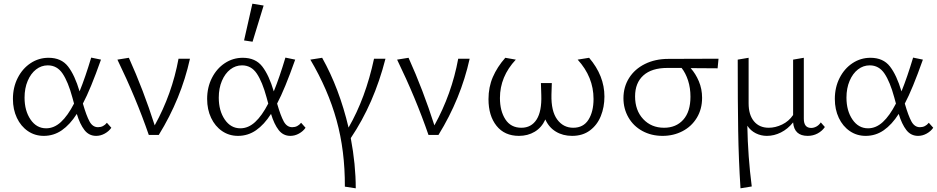

<svg xmlns="http://www.w3.org/2000/svg" viewBox="-20 -731 5077 1040"><path d="M583 -39Q570 -20 547.5 -7.5Q525 5 501 5Q462 5 437.5 -26.5Q413 -58 396 -114Q359 -56 315 -25.5Q271 5 217 5Q169 5 131 -21Q93 -47 71.5 -92.5Q50 -138 50 -195Q50 -258 76 -309Q102 -360 146 -389Q190 -418 243 -418Q312 -418 348.5 -371Q385 -324 411 -236Q442 -312 474 -419L527 -408Q470 -247 429 -170Q448 -104 465 -73Q482 -42 511 -42Q540 -42 559 -66ZM381 -170 372 -203Q349 -288 319 -332.5Q289 -377 239 -377Q204 -377 175.5 -355Q147 -333 130 -293Q113 -253 113 -202Q113 -131 145.5 -83.5Q178 -36 230 -36Q273 -36 310 -70Q347 -104 381 -170Z M1009 -413Q961 -196 840 0H786Q717 -200 616 -408L678 -418Q757 -243 818 -52Q912 -222 947 -413Z M1348 -505 1302 -512 1347 -711 1408 -701ZM1635 -39Q1622 -20 1599.5 -7.5Q1577 5 1553 5Q1514 5 1489.5 -26.5Q1465 -58 1448 -114Q1411 -56 1367 -25.5Q1323 5 1269 5Q1221 5 1183 -21Q1145 -47 1123.5 -92.5Q1102 -138 1102 -195Q1102 -258 1128 -309Q1154 -360 1198 -389Q1242 -418 1295 -418Q1364 -418 1400.5 -371Q1437 -324 1463 -236Q1494 -312 1526 -419L1579 -408Q1522 -247 1481 -170Q1500 -104 1517 -73Q1534 -42 1563 -42Q1592 -42 1611 -66ZM1433 -170 1424 -203Q1401 -288 1371 -332.5Q1341 -377 1291 -377Q1256 -377 1227.5 -355Q1199 -333 1182 -293Q1165 -253 1165 -202Q1165 -131 1197.5 -83.5Q1230 -36 1282 -36Q1325 -36 1362 -70Q1399 -104 1433 -170Z M1880 17Q1907 160 1907 289L1848 280Q1849 86 1803 -80Q1757 -246 1661 -408L1725 -418Q1818 -252 1868 -40Q1960 -199 2006 -413H2068Q2006 -170 1880 17Z M2524 -413Q2476 -196 2355 0H2301Q2232 -200 2131 -408L2193 -418Q2272 -243 2333 -52Q2427 -222 2462 -413Z M3254 -208Q3254 -151 3234.5 -102.5Q3215 -54 3175.5 -24.5Q3136 5 3079 5Q3029 5 2991 -18Q2953 -41 2934 -84Q2914 -40 2876.5 -17.5Q2839 5 2791 5Q2713 5 2669.5 -49.5Q2626 -104 2626 -194Q2626 -259 2649.5 -313.5Q2673 -368 2717 -418L2774 -408Q2688 -316 2688 -200Q2688 -130 2717.5 -84.5Q2747 -39 2804 -39Q2858 -39 2886.5 -83.5Q2915 -128 2912 -216L2910 -281H2969L2967 -218Q2965 -129 2998 -84Q3031 -39 3085 -39Q3140 -39 3167.5 -82.5Q3195 -126 3195 -195Q3195 -314 3109 -408L3171 -418Q3254 -321 3254 -208Z M3867 -361Q3819 -362 3721 -362Q3748 -332 3765.5 -290.5Q3783 -249 3783 -201Q3783 -140 3754.5 -93Q3726 -46 3677 -20.5Q3628 5 3569 5Q3508 5 3459.5 -21.5Q3411 -48 3384 -95Q3357 -142 3357 -199Q3357 -260 3387.5 -308.5Q3418 -357 3473.5 -384.5Q3529 -412 3600 -412L3872 -413ZM3672 -363H3595Q3510 -363 3465 -322.5Q3420 -282 3420 -209Q3420 -133 3464 -86Q3508 -39 3577 -39Q3642 -39 3681 -82.5Q3720 -126 3720 -207Q3720 -255 3707 -295Q3694 -335 3672 -363Z M4448 -43Q4433 -21 4408.5 -8Q4384 5 4355 5Q4282 5 4276 -68Q4247 -32 4210 -13.5Q4173 5 4134 5Q4102 5 4074 -9Q4046 -23 4028 -50Q4031 117 4052 279L3991 289Q3981 134 3978.5 -21Q3976 -176 3976 -408L4035 -418V-171Q4035 -109 4064 -74Q4093 -39 4144 -39Q4180 -39 4216.5 -56.5Q4253 -74 4276 -108V-408L4334 -418V-88Q4334 -38 4374 -38Q4388 -38 4402 -45.5Q4416 -53 4426 -68Z M5035 -39Q5022 -20 4999.5 -7.5Q4977 5 4953 5Q4914 5 4889.5 -26.5Q4865 -58 4848 -114Q4811 -56 4767 -25.5Q4723 5 4669 5Q4621 5 4583 -21Q4545 -47 4523.5 -92.5Q4502 -138 4502 -195Q4502 -258 4528 -309Q4554 -360 4598 -389Q4642 -418 4695 -418Q4764 -418 4800.5 -371Q4837 -324 4863 -236Q4894 -312 4926 -419L4979 -408Q4922 -247 4881 -170Q4900 -104 4917 -73Q4934 -42 4963 -42Q4992 -42 5011 -66ZM4833 -170 4824 -203Q4801 -288 4771 -332.5Q4741 -377 4691 -377Q4656 -377 4627.5 -355Q4599 -333 4582 -293Q4565 -253 4565 -202Q4565 -131 4597.5 -83.5Q4630 -36 4682 -36Q4725 -36 4762 -70Q4799 -104 4833 -170Z"/></svg>

Font: Isabella Sans
Style: Regular
Weight: 400
Designer: Original fonts by Christian Thalmann (Catharsis Fonts), Modifications by Cristiano Sobral
Version: Version 0.002;July 12, 2020;FontCreator 13.0.0.2655 64-bit; 